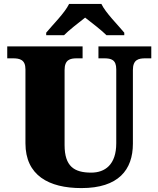

<svg xmlns="http://www.w3.org/2000/svg" viewBox="-20 -951 809 981"><path d="M216 -784V-771H307C328 -793 385 -838 415 -861C445 -838 503 -793 524 -771H615V-784C584 -822 519 -886 498 -931H333C312 -886 247 -822 216 -784ZM396 10C585 10 659 -83 659 -217V-593C659 -646 687 -653 723 -653H753V-714H483V-653H512C548 -653 574 -646 574 -597V-219C574 -109 516 -69 446 -69C359 -69 310 -101 310 -210V-593C310 -646 338 -653 373 -653H402V-714H17V-653H46C81 -653 110 -646 110 -597V-219C110 -55 229 10 396 10Z"/></svg>

Font: Noto Serif Malayalam Black
Style: Regular
Weight: 900
Designer: Indian type Foundry, Jelle Bosma, Monotype Design Team
Foundry: Monotype Imaging Inc.
Version: Version 2.104